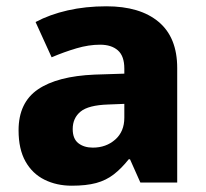

<svg xmlns="http://www.w3.org/2000/svg" viewBox="-20 -580 653 610"><path d="M318 -560Q425 -560 484 -510.5Q543 -461 543 -364V0H426L393 -74H389Q366 -45 341.5 -26Q317 -7 285.5 1.5Q254 10 208 10Q160 10 121.5 -9Q83 -28 61 -67Q39 -106 39 -166Q39 -254 100.5 -296Q162 -338 281 -343L375 -346V-362Q375 -402 354.5 -420Q334 -438 298 -438Q262 -438 223 -426.5Q184 -415 144 -398L93 -510Q138 -534 195 -547Q252 -560 318 -560ZM324 -248Q261 -246 236 -225.5Q211 -205 211 -170Q211 -139 229 -125Q247 -111 275 -111Q317 -111 346 -136.5Q375 -162 375 -206V-250Z"/></svg>

Font: Noto Sans Armenian ExtraBold
Style: Regular
Weight: 800
Version: Version 2.007